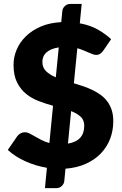

<svg xmlns="http://www.w3.org/2000/svg" viewBox="-20 -847 620 972"><path d="M324 -120Q406.5 -133.5 406.5 -210.5Q406.5 -239.5 388.2 -256.2Q370 -273 340 -284.5ZM277.5 -607Q254.5 -603.5 238.8 -596.5Q223 -589.5 213.2 -580Q203.5 -570.5 199 -558.8Q194.5 -547 194.5 -534Q194.5 -504.5 213.5 -486.2Q232.5 -468 262.5 -455.5ZM354 -425.5Q378 -418.5 402 -410.2Q426 -402 448.2 -391.2Q470.5 -380.5 489.8 -366.5Q509 -352.5 523.2 -333.5Q537.5 -314.5 545.5 -290Q553.5 -265.5 553.5 -233.5Q553.5 -186 537.5 -144.2Q521.5 -102.5 490.5 -70.2Q459.5 -38 414.5 -17.8Q369.5 2.5 311.5 7L305.5 69Q304.5 83 293.2 94.2Q282 105.5 264.5 105.5H207.5L217.5 2.5Q160 -7 107.8 -30.8Q55.5 -54.5 19.5 -88L67.5 -157.5Q73.5 -166 83.8 -171.8Q94 -177.5 105.5 -177.5Q117.5 -177.5 130 -171.2Q142.5 -165 157.2 -156.2Q172 -147.5 189.8 -138.2Q207.5 -129 230 -123L248.5 -311.5Q212.5 -321.5 176.8 -335Q141 -348.5 112.5 -371.5Q84 -394.5 66.2 -430Q48.5 -465.5 48.5 -519Q48.5 -558.5 64.5 -596Q80.5 -633.5 111.2 -663.5Q142 -693.5 187 -712.8Q232 -732 290 -735L295.5 -790.5Q296.5 -804.5 307.8 -815.8Q319 -827 336.5 -827H393.5L384 -729Q438 -719 476.8 -696.5Q515.5 -674 542.5 -648.5L504.5 -593Q496 -580.5 487.2 -574.8Q478.5 -569 466.5 -569Q459 -569 448.8 -572.8Q438.5 -576.5 426.5 -581.8Q414.5 -587 400.8 -592.8Q387 -598.5 371.5 -603Z"/></svg>

Font: Lato 2
Style: Regular
Weight: 900
Designer: Lukasz Dziedzic with Adam Twardoch and Botio Nikoltchev
Foundry: tyPoland Lukasz Dziedzic
Version: Version 2.015; 2015-08-06; http://www.latofonts.com/